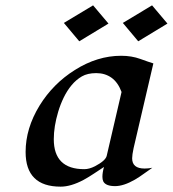

<svg xmlns="http://www.w3.org/2000/svg" viewBox="-20 -695 652 725"><path d="M209 9.8Q76.7 9.8 76.7 -121.1Q76.7 -210.4 129.4 -296.4Q180.2 -378.9 262.7 -430.7Q347.7 -484.4 437.5 -484.4Q477.1 -484.4 510 -472.4Q543 -460.4 559.1 -455.6L484.4 -135.3Q479 -109.9 479 -97.2Q479 -58.6 525.9 -58.6Q541 -58.6 555.2 -61.5Q540 -51.3 523.4 -39.1Q506.8 -26.9 489.3 -16.6Q446.8 7.8 414.6 7.8Q379.4 7.8 370.1 -9.8Q366.7 -17.1 366.7 -27.3Q366.7 -43.5 372.6 -64.5Q354.5 -52.7 335.2 -39.8Q315.9 -26.9 295.4 -15.6Q247.6 9.8 209 9.8ZM183.1 -169.4Q183.1 -56.2 298.3 -56.2Q316.9 -56.2 338.9 -67.4Q377.9 -87.9 382.8 -106L439 -347.7Q425.3 -384.3 400.9 -401.6Q376.5 -418.9 343.5 -418.9Q310.5 -418.9 289.1 -406.5Q267.6 -394 250.5 -373.5Q233.4 -353 220.7 -326.9Q208 -300.8 199.7 -272.9Q183.1 -217.3 183.1 -169.4ZM612.3 -606 502 -539.1 443.8 -608.4 554.2 -674.8ZM389.6 -606 279.3 -539.1 221.2 -608.4 331.5 -674.8Z"/></svg>

Font: Fondamento
Style: Italic
Weight: 400
Italic angle: -12°
Version: Version 1.000